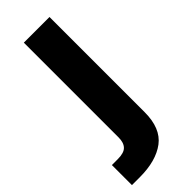

<svg xmlns="http://www.w3.org/2000/svg" viewBox="-284 -576 800 800"><g transform="rotate(-45 115.5 -176.0)"><path d="M60.4 -545.5H211.6V15.3Q211.6 110.1 156.6 151.5Q101.6 192.8 5 192.8H-40.8V74.6H-5.7Q30.9 74.6 45.6 59.1Q60.4 43.7 60.4 12.8Z"/></g></svg>

Font: Inter Zeller
Style: Bold
Weight: 700
Designer: Rasmus Andersson; Joe Bland
Foundry: zeller
Version: Version 3.015;git-dec3a8cb1